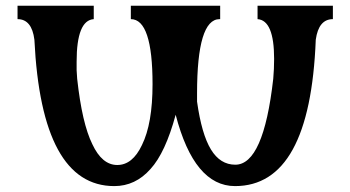

<svg xmlns="http://www.w3.org/2000/svg" viewBox="-20 -630 1198 657"><path d="M654.3 -282.2Q669.9 -170.9 701.7 -118.7Q733.4 -66.4 785.2 -66.4Q881.8 -66.4 915 -360.4Q918 -393.6 918 -428.7Q918 -560.5 861.3 -564.5V-610.4H1119.1V-564.5Q1070.3 -564.5 1060.5 -494.1Q1041 6.8 784.2 6.8Q644.5 6.8 581.1 -237.3Q545.9 -107.4 495.1 -51.8Q443.4 6.8 371.1 6.8Q122.1 6.8 97.7 -494.1Q88.9 -564.5 40 -564.5V-610.4H300.8V-564.5Q242.2 -560.5 242.2 -418.9V-389.6Q242.2 -381.8 244.1 -360.4Q260.7 -208 295.9 -136.7Q329.1 -65.4 381.3 -65.4Q433.6 -65.4 465.8 -133.8Q502 -207 502 -341.8Q502 -564.5 427.7 -564.5V-610.4H733.4V-564.5H731.4Q654.3 -564.5 654.3 -310.5Z"/></svg>

Font: Menaion Unicode
Style: Regular
Weight: 400
Designer: Aleksandr Andreev
Foundry: Ponomar Technologies, Inc.
Version: 2.0